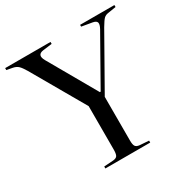

<svg xmlns="http://www.w3.org/2000/svg" viewBox="-175 -876 1002 1023"><g transform="rotate(-30 326.0 -365.0)"><path d="M185 0V-12L243 -16Q262 -18 268 -28.5Q274 -39 274 -67V-332L87 -657Q71 -684 59 -695.5Q47 -707 27 -711L-10 -718V-730H269V-718L214 -711Q170 -705 195 -661L363 -367H368L532 -657Q544 -679 541 -691.5Q538 -704 515 -708L451 -719V-730H662V-718L613 -710Q597 -708 586.5 -698.5Q576 -689 556 -655L373 -332V-63Q373 -38 379.5 -28Q386 -18 405 -16L461 -12V0Z"/></g></svg>

Font: Display Regular
Style: Regular
Weight: 400
Designer: Latin by Veronika Burian and Jose Scaglione. Greek by Irene Vlachou. Cyrillic by Vera Evstafieva.
Foundry: TypeTogether
Version: Version 3.002